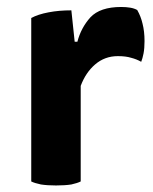

<svg xmlns="http://www.w3.org/2000/svg" viewBox="-20 -538 448 561"><path d="M206.1 -416Q204.1 -416 198.2 -416Q195.3 -439.5 188.5 -507.8Q152.3 -507.8 122.1 -502Q90.8 -496.1 71.3 -485.4Q71.3 -468.8 71.3 -436.5Q71.3 -329.1 71.3 -7.8Q81.1 -2.9 99.6 1Q118.2 3.9 143.6 3.9Q169.9 3.9 188.5 1Q206.1 -2.9 215.8 -7.8Q215.8 -100.6 215.8 -287.1Q230.5 -326.2 257.8 -349.6Q286.1 -374 324.2 -374Q347.7 -374 363.3 -369.1Q378.9 -365.2 392.6 -357.4Q396.5 -367.2 399.4 -381.8Q402.3 -396.5 402.3 -418Q402.3 -446.3 396.5 -468.8Q391.6 -490.2 380.9 -508.8Q372.1 -513.7 360.4 -515.6Q348.6 -517.6 334 -517.6Q272.5 -517.6 244.1 -487.3Q216.8 -457 206.1 -416Z"/></svg>

Font: cl
Style: Bold
Weight: 400
Designer: Mitja Miklavcic
Version: Version 7.504; 2011; Build 1021